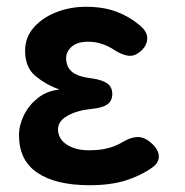

<svg xmlns="http://www.w3.org/2000/svg" viewBox="-20 -535 545 566"><path d="M244 11Q145 11 90.5 -25.5Q36 -62 36 -136Q36 -166 50.5 -195.5Q65 -225 91.5 -246Q118 -267 155 -271Q116 -285 85 -310.5Q54 -336 54 -385Q54 -425 79.5 -454Q105 -483 146 -499Q187 -515 233 -515Q284 -515 322 -501Q360 -487 390 -462Q413 -444 414 -424Q415 -404 398 -387Q379 -369 360.5 -370.5Q342 -372 318 -387Q302 -398 282 -405Q262 -412 240 -412Q208 -412 191.5 -397.5Q175 -383 175 -364Q175 -338 192 -323.5Q209 -309 250 -304Q280 -300 295.5 -289.5Q311 -279 311 -258Q311 -237 296 -227Q281 -217 251 -214Q208 -210 179.5 -194Q151 -178 151 -154Q151 -126 176.5 -109Q202 -92 242 -92Q274 -92 297.5 -98Q321 -104 341 -116Q364 -130 384 -131Q404 -132 424 -115Q446 -97 448 -77Q450 -57 430 -42Q395 -17 350.5 -3Q306 11 244 11Z"/></svg>

Font: Zen Maru Gothic
Style: Bold
Weight: 700
Designer: Yoshimichi Ohira
Foundry: Positype
Version: Version 1.001